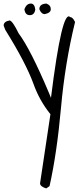

<svg xmlns="http://www.w3.org/2000/svg" viewBox="-31 -1010 436 1066"><path d="M358.4 -915Q373 -915 385.7 -887.7Q330.1 -661.1 307.6 -411.1Q285.2 -161.1 244.1 23.4L225.6 36.1Q191.4 25.4 191.4 7.8L249 -376Q187.5 -452.1 154.3 -545.9Q112.3 -661.1 -2 -844.7L-10.7 -868.2Q-10.7 -890.6 22.5 -896.5Q39.1 -893.6 72.3 -825.2Q138.7 -736.3 241.2 -493.2L252 -466.8Q313.5 -961.9 358.4 -915ZM140.6 -990.2Q161.1 -990.2 165 -956.1Q159.2 -925.8 134.8 -925.8Q108.4 -925.8 104.5 -959Q116.2 -990.2 140.6 -990.2ZM226.6 -990.2Q251 -981.4 251 -959Q251 -938.5 217.8 -931.6Q198.2 -931.6 187.5 -959Q187.5 -988.3 226.6 -990.2Z"/></svg>

Font: Sue Ellen Francisco
Style: Regular
Weight: 400
Designer: Kimberly Geswein
Foundry: Kimberly Geswein
Version: Version 1.002 2007